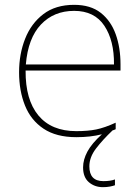

<svg xmlns="http://www.w3.org/2000/svg" viewBox="-20 -558 580 795"><path d="M350 131Q350 192 408 192Q437 192 456 185V209Q448 212 435 214.5Q422 217 406 217Q372 217 348 196.5Q324 176 324 135Q324 103 342 69.5Q360 36 402 -2Q355 10 296 10Q213 10 160.5 -25Q108 -60 83.5 -121Q59 -182 59 -259Q59 -334 84 -397.5Q109 -461 159.5 -499.5Q210 -538 287 -538Q355 -538 397 -505Q439 -472 459 -416.5Q479 -361 479 -291V-266H86Q85 -145 139 -80Q193 -15 296 -15Q344 -15 378.5 -22Q413 -29 459 -50V-23Q453 -20 446 -18Q405 21 377.5 57Q350 93 350 131ZM287 -513Q203 -513 149.5 -456.5Q96 -400 87 -291H452Q453 -390 412 -451.5Q371 -513 287 -513Z"/></svg>

Font: Noto Sans Thin
Style: Regular
Weight: 100
Designer: Monotype Design Team
Foundry: Monotype Imaging Inc.
Version: Version 2.007